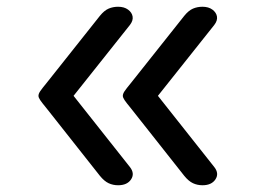

<svg xmlns="http://www.w3.org/2000/svg" viewBox="-20 -535 765 569"><path d="M330 14Q315 14 302 8Q289 2 276 -14L118 -214Q104 -231 99 -238.5Q94 -246 94 -251Q94 -257 99 -264.5Q104 -272 118 -289L276 -488Q289 -504 302 -509.5Q315 -515 330 -515Q348 -515 359.5 -506.5Q371 -498 373 -486Q375 -474 365 -461L198 -251L365 -40Q380 -21 368.5 -3.5Q357 14 330 14ZM580 14Q565 14 552 8Q539 2 526 -14L368 -214Q354 -231 349 -238.5Q344 -246 344 -251Q344 -257 349 -264.5Q354 -272 368 -289L526 -488Q539 -504 552 -509.5Q565 -515 580 -515Q598 -515 609.5 -506.5Q621 -498 623 -486Q625 -474 615 -461L448 -251L615 -40Q630 -21 618.5 -3.5Q607 14 580 14Z"/></svg>

Font: Playwrite PE
Style: Regular
Weight: 400
Designer: Veronika Burian, José Scaglione
Foundry: TypeTogether
Version: Version 1.002